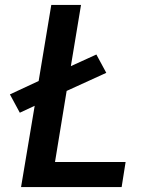

<svg xmlns="http://www.w3.org/2000/svg" viewBox="-20 -755 640 775"><path d="M65 0 120 -328 60 -300 20 -374 136 -428 187 -735H307L266 -488L369 -535L409 -461L249 -388L202 -101H487L471 0Z"/></svg>

Font: Zed Sans Extended
Style: Bold Italic
Weight: 700
Width: 7
Italic angle: -9°
Designer: Belleve Invis
Foundry: Belleve Invis
Version: Version 1.0.0; ttfautohint (v1.8.4)